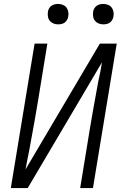

<svg xmlns="http://www.w3.org/2000/svg" viewBox="-20 -957 640 977"><path d="M35 0 156 -735H221L173 -441Q165 -393 156.5 -344.5Q148 -296 139 -248L129 -193Q124 -168 119 -143.5Q114 -119 110 -95L488 -735H574L453 0H388L436 -294Q444 -342 452.5 -390.5Q461 -439 470 -487L480 -542Q486 -567 490.5 -591.5Q495 -616 499 -640L121 0ZM506 -833Q493 -833 482 -837.5Q471 -842 463.5 -851Q456 -860 454 -872.5Q452 -885 454 -898Q455 -906 460 -914.5Q465 -923 472.5 -928Q480 -933 488.5 -935Q497 -937 505 -937Q518 -937 529.5 -932.5Q541 -928 548 -919Q555 -910 557.5 -897.5Q560 -885 557 -872Q556 -864 551 -855.5Q546 -847 539 -842Q532 -837 523 -835Q514 -833 506 -833ZM276 -833Q263 -833 252 -837.5Q241 -842 233.5 -851Q226 -860 224 -872.5Q222 -885 224 -898Q225 -906 230 -914.5Q235 -923 242.5 -928Q250 -933 258.5 -935Q267 -937 275 -937Q288 -937 299.5 -932.5Q311 -928 318 -919Q325 -910 327.5 -897.5Q330 -885 327 -872Q326 -864 321 -855.5Q316 -847 309 -842Q302 -837 293 -835Q284 -833 276 -833Z"/></svg>

Font: Iosevka Light Extended Oblique
Style: Regular
Weight: 300
Width: 7
Italic angle: -9°
Monospace: yes
Designer: Belleve Invis
Foundry: Belleve Invis
Version: Version 32.5.0; ttfautohint (v1.8.4)